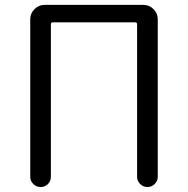

<svg xmlns="http://www.w3.org/2000/svg" viewBox="-20 -752 755 772"><path d="M101.6 -41V-674.8Q101.6 -698.2 118.7 -715.3Q135.7 -732.4 159.2 -732.4H556.6Q580.1 -732.4 597.2 -715.3Q614.3 -698.2 614.3 -674.8V-41Q614.3 -24.4 602.1 -12.2Q589.8 0 572.8 0Q555.7 0 543.5 -12.2Q531.2 -24.4 531.2 -41V-654.3Q531.2 -662.1 523.4 -662.1H192.4Q184.6 -662.1 184.6 -654.3V-41Q184.6 -24.4 172.9 -12.2Q161.1 0 143.6 0Q126 0 113.8 -12.2Q101.6 -24.4 101.6 -41Z"/></svg>

Font: Gen Jyuu Gothic Normal
Style: Regular
Weight: 300
Designer: [Source Han Sans]
Ryoko NISHIZUKA  (kana & ideographs); Paul D. Hunt (Latin, Greek & Cyrillic); Wenlong ZHANG  (bopomofo
Version: Version 1.002.20150607